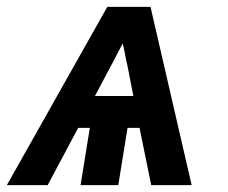

<svg xmlns="http://www.w3.org/2000/svg" viewBox="-46 -540 666 560"><path d="M-26 0 267 -520H393L513 0H395L361 -167H326L299 0H189L216 -167H182L93 0ZM343 -260 326 -347Q322 -363 319 -380Q316 -397 312 -413Q303 -397 294.5 -380Q286 -363 277 -347L231 -260Z"/></svg>

Font: Iosevka SS04 Extended Oblique
Style: Bold
Weight: 700
Width: 7
Italic angle: -9°
Monospace: yes
Designer: Belleve Invis
Foundry: Belleve Invis
Version: Version 19.0.0; ttfautohint (v1.8.4)